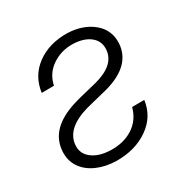

<svg xmlns="http://www.w3.org/2000/svg" viewBox="-131 -654 760 779"><g transform="rotate(-30 248.5 -264.5)"><path d="M85.4 -130.4Q81.5 -89.8 113.5 -65.2Q145.5 -40.5 199.7 -39.1Q259.3 -37.1 303.2 -65.2Q347.2 -93.3 361.8 -147.5L418.9 -147.9Q409.2 -74.7 347.4 -31.7Q285.6 11.2 197.8 10.3Q147.9 9.3 107.7 -8.5Q67.4 -26.4 45.9 -58.6Q24.4 -90.8 27.3 -133.3Q33.7 -235.8 168.5 -277.3L195.8 -285.2L281.2 -306.2Q380.4 -332 387.2 -399.4Q391.1 -439.5 361.6 -463.6Q332 -487.8 279.8 -489.3Q225.6 -490.2 183.1 -460.9Q140.6 -431.6 130.4 -380.9L72.8 -380.4Q82.5 -454.1 140.1 -496.8Q197.8 -539.6 282.7 -538.6Q355.5 -536.1 401.9 -497.6Q448.2 -459 444.8 -397.9Q438.5 -297.9 306.6 -261.2L204.6 -235.8Q92.8 -204.6 85.4 -130.4Z"/></g></svg>

Font: Roboto Light
Style: Italic
Weight: 300
Italic angle: -12°
Designer: Google
Version: Version 2.134; 2016; ttfautohint (v1.6)